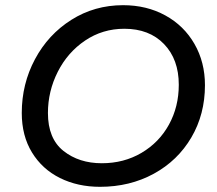

<svg xmlns="http://www.w3.org/2000/svg" viewBox="-20 -728 839 741"><path d="M64 -292Q64 -404 115 -499.5Q166 -595 255.5 -651.5Q345 -708 455 -708Q546 -708 618 -668.5Q690 -629 730.5 -558.5Q771 -488 771 -399Q771 -287 718.5 -197.5Q666 -108 573.5 -57.5Q481 -7 366 -7Q280 -7 211.5 -41Q143 -75 103.5 -139.5Q64 -204 64 -292ZM670 -401Q670 -499 613 -558Q556 -617 460 -617Q376 -617 308.5 -571.5Q241 -526 203 -451Q165 -376 165 -292Q165 -193 225 -145.5Q285 -98 373 -98Q458 -98 526 -138Q594 -178 632 -247Q670 -316 670 -401Z"/></svg>

Font: Mali Medium
Style: Italic
Weight: 500
Italic angle: -10°
Version: Version 1.000; ttfautohint (v1.6)